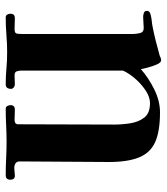

<svg xmlns="http://www.w3.org/2000/svg" viewBox="24 -606 584 672"><g transform="rotate(90 316.0 -270.0)"><path d="M609 -14Q609 2 593 2Q564 2 534.5 0.5Q505 -1 476 -1Q448 -1 419 0.5Q390 2 361 2Q354 2 351 -3.5Q348 -9 348 -15Q348 -30 364 -30Q373 -30 382 -29.5Q391 -29 400 -29Q415 -29 415 -42Q415 -126 415.5 -210Q416 -294 416 -378Q416 -405 411.5 -434Q407 -463 391.5 -483Q376 -503 341 -503Q319 -503 295.5 -487Q272 -471 253.5 -449Q235 -427 227 -408V-54Q227 -45 229.5 -37Q232 -29 243 -29Q251 -29 259.5 -29.5Q268 -30 276 -30Q281 -30 286 -26Q291 -22 291 -17Q291 2 275 2Q247 2 219.5 -0.5Q192 -3 163 -3Q133 -3 102.5 -0.5Q72 2 41 2Q34 2 31 -3.5Q28 -9 28 -15Q28 -30 44 -30Q53 -30 62 -29.5Q71 -29 81 -29Q95 -29 97 -35Q99 -41 99 -54V-199Q99 -260 99 -321Q99 -382 99 -443Q99 -454 96 -467.5Q93 -481 78 -481Q68 -481 58.5 -480Q49 -479 39 -479Q33 -479 25.5 -481.5Q18 -484 18 -492Q18 -498 22 -501Q26 -504 31 -505Q41 -508 52 -509Q63 -510 73 -512Q99 -517 124.5 -523.5Q150 -530 175 -537Q179 -539 183 -540.5Q187 -542 191 -542Q199 -542 205.5 -527Q212 -512 216.5 -495Q221 -478 222 -471Q251 -497 292 -517.5Q333 -538 373 -538Q440 -538 477.5 -521Q515 -504 531 -464.5Q547 -425 547 -359Q547 -281 546 -203Q545 -125 545 -47Q545 -37 551.5 -32.5Q558 -28 568 -28Q575 -28 581.5 -29Q588 -30 595 -30Q609 -30 609 -14Z"/></g></svg>

Font: Kaisei Decol
Style: Bold
Weight: 700
Designer: Font-Kai, 金井和夫
Foundry: KAZUO KANAI
Version: Version 5.003